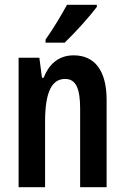

<svg xmlns="http://www.w3.org/2000/svg" viewBox="-20 -785 524 805"><path d="M386 -756V-765H261C235 -718 208 -672 171 -619V-606H251C296 -649 356 -716 386 -756ZM289 -553C223 -553 184 -513 163 -459H156L145 -543H58V0H169V-275C169 -403 199 -454 253 -454C298 -454 316 -415 316 -329V0H427V-366C427 -489 377 -553 289 -553Z"/></svg>

Font: Noto Sans Hebrew ExtraCondensed SemiBold
Style: Regular
Weight: 600
Width: 2
Designer: Ben Nathan
Foundry: Google LLC
Version: Version 3.001